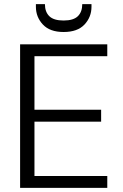

<svg xmlns="http://www.w3.org/2000/svg" viewBox="-20 -916 602 936"><path d="M78 0V-700H503V-642H148V-381H473V-323H148V-58H503V0ZM290 -760Q223 -760 189 -796.5Q155 -833 155 -883V-896H199Q199 -858 220.5 -837Q242 -816 290 -816Q338 -816 359.5 -837Q381 -858 381 -896H426V-883Q426 -833 392 -796.5Q358 -760 290 -760Z"/></svg>

Font: DM Sans Light
Style: Regular
Weight: 300
Designer: Colophon Foundry, Jonny Pinhorn
Foundry: Colophon Foundry
Version: Version 4.004; ttfautohint (v1.8.4.7-5d5b)